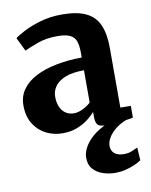

<svg xmlns="http://www.w3.org/2000/svg" viewBox="-90 -634 746 949"><g transform="rotate(-10 283.0 -159.5)"><path d="M190 11Q144.5 11 106.2 -8.5Q68 -28 44.8 -65.8Q21.5 -103.5 21.5 -158Q21.5 -204 46.5 -238.5Q71.5 -273 115.8 -295.5Q160 -318 219 -329.5Q278 -341 346.5 -341.5V-364.5Q346.5 -400.5 339 -422.8Q331.5 -445 309.5 -455.8Q287.5 -466.5 246 -466.5Q188.5 -466.5 145.5 -450.5Q102.5 -434.5 78.5 -423.5L45.5 -491.5Q58 -502 92.5 -520.2Q127 -538.5 177 -553.2Q227 -568 286 -568Q364 -568 408.8 -545.5Q453.5 -523 472.5 -478Q491.5 -433 491.5 -364V-64.5L544 -64V-5Q532.5 -2.5 510 1Q487.5 4.5 462 7.2Q436.5 10 415.5 10Q379 10 367 -0.5Q355 -11 355 -42.5V-67Q342.5 -51.5 319.2 -33.2Q296 -15 263.5 -2Q231 11 190 11ZM262 -76.5Q282 -76.5 305.8 -88Q329.5 -99.5 346.5 -115.5V-277.5Q288.5 -277.5 252.5 -263Q216.5 -248.5 200 -225Q183.5 -201.5 183.5 -173.5Q183.5 -142 193.5 -120.5Q203.5 -99 221 -87.8Q238.5 -76.5 262 -76.5ZM411 249Q381 249 351 239.2Q321 229.5 301.5 208Q282 186.5 282 151Q282 130 291.8 108.5Q301.5 87 319.8 66.5Q338 46 364.2 28.8Q390.5 11.5 424 -1L459 -5L513.5 -1Q479 12 455 31.2Q431 50.5 418.5 71.8Q406 93 406 112.5Q406 137 422.5 151Q439 165 469.5 165Q492 165 507.5 158.5Q523 152 539.5 144.5L543.5 209Q529 219 507.8 228.2Q486.5 237.5 461.8 243.2Q437 249 411 249Z"/></g></svg>

Font: Merriweather 20pt ExtraBold
Style: Regular
Weight: 800
Version: Version 2.100